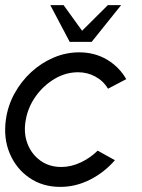

<svg xmlns="http://www.w3.org/2000/svg" viewBox="-28 -719 557 752"><path d="M354.5 -129 422 -91.5Q381 -44 325 -15.5Q269 13 208 13Q139 13 87.2 -22.5Q35.5 -58 10.2 -117.8Q-15 -177.5 -5 -250Q2.5 -305 28.8 -352.8Q55 -400.5 94.5 -436.8Q134 -473 182.2 -493.5Q230.5 -514 282 -514Q343 -514 391 -485.5Q439 -457 466.5 -409L395 -371.5Q376.5 -402.5 345.2 -419.2Q314 -436 278 -436Q229.5 -436 186 -410.2Q142.5 -384.5 112.2 -342.2Q82 -300 73 -250Q63.5 -199.5 79.2 -157.5Q95 -115.5 129.8 -90.2Q164.5 -65 212 -65Q250.5 -65 288.2 -82.8Q326 -100.5 354.5 -129ZM245 -555 169 -699H221L293.5 -598.5L394.5 -699H446.5L331 -555Z"/></svg>

Font: Urbanist
Style: Italic
Weight: 400
Italic angle: -8°
Designer: Corey Hu
Foundry: Corey Hu
Version: Version 1.330; ttfautohint (v1.8.4.7-5d5b)